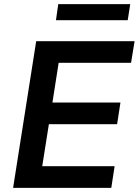

<svg xmlns="http://www.w3.org/2000/svg" viewBox="-20 -903 667 923"><path d="M43 0 154 -705H627L610 -601H262L232 -410H559L543 -306H215L183 -104H531L515 0ZM249 -806 260 -883H606L594 -806Z"/></svg>

Font: Nunito Sans 11pt
Style: Bold Italic
Weight: 700
Italic angle: -9°
Version: Version 3.101;gftools[0.9.27]